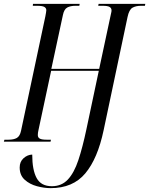

<svg xmlns="http://www.w3.org/2000/svg" viewBox="-41 -734 773 995"><path d="M221 241Q188 241 150.5 231Q113 221 87 197.5Q61 174 61 134Q61 104 81 86Q101 68 126 67Q126 147 149 189Q172 231 228 231Q278 231 310.5 196.5Q343 162 365 96Q387 30 407 -65L471 -367H224L158 -58Q155 -46 155 -34Q155 -21 165.5 -15.5Q176 -10 201 -10H223L221 0H-21L-18 -10H3Q30 -10 46 -19Q62 -28 68 -56L194 -649Q196 -660 197.5 -668.5Q199 -677 199 -681Q199 -692 189 -698Q179 -704 151 -704H129L130 -714H372L370 -704H350Q324 -704 307.5 -695Q291 -686 285 -656L225 -377H473L531 -648Q533 -659 535 -666.5Q537 -674 537 -680Q537 -692 527 -698Q517 -704 491 -704H468L470 -714H712L710 -704H690Q663 -704 645.5 -694Q628 -684 620 -646L496 -59Q465 88 401 164.5Q337 241 221 241Z"/></svg>

Font: Noto Serif Display ExtraCondensed
Style: Italic
Weight: 400
Width: 2
Italic angle: -12°
Designer: Monotype Design Team
Foundry: Monotype Imaging Inc.
Version: Version 2.009